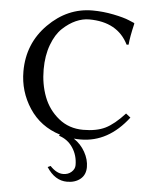

<svg xmlns="http://www.w3.org/2000/svg" viewBox="-59 -707 795 990"><g transform="rotate(5 338.5 -212.5)"><path d="M219.2 166 233.9 159.2Q268.1 195.3 301.8 194.8Q327.6 194.8 344.7 179.4Q361.8 164.1 361.8 144Q361.8 93.3 335.4 53.7Q309.1 14.2 263.2 0L268.1 -5.9Q165 -38.1 108.4 -124.5Q51.8 -210.9 51.8 -314.9Q51.8 -459 150.9 -558.6Q250 -658.2 379.9 -658.2Q434.1 -658.2 488.5 -647.2Q543 -636.2 570.3 -624.5L598.1 -612.8L600.1 -609.9Q583 -538.1 580.1 -499L569.8 -498Q513.7 -610.8 366.2 -610.8Q333 -610.8 298.1 -595.5Q263.2 -580.1 230 -549.1Q196.8 -518.1 175.8 -461.9Q154.8 -405.8 154.8 -334Q154.8 -257.8 179.4 -192.9Q204.1 -127.9 257.6 -84.5Q311 -41 384.8 -41Q453.6 -41 498.8 -63Q543.9 -85 598.1 -144L622.1 -125Q519 9.8 376 9.8Q357.9 9.8 340.8 8.3Q377.9 32.7 399.4 71.3Q420.9 109.9 420.9 148.9Q420.9 189 394 210.9Q367.2 232.9 325.2 232.9Q262.2 232.9 219.2 166Z"/></g></svg>

Font: Biolilbert
Style: Regular
Weight: 400
Designer: Philipp H. Poll
Foundry: Philipp H. Poll
Version: Version 1.1.0